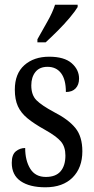

<svg xmlns="http://www.w3.org/2000/svg" viewBox="-20 -786 401 816"><path d="M173 10Q106 10 68 -16Q30 -42 30 -94Q30 -129 47.5 -143Q65 -157 87 -157Q87 -104 108.5 -69Q130 -34 175 -34Q217 -34 237.5 -58Q258 -82 258 -125Q258 -162 239 -184.5Q220 -207 170 -235Q125 -260 97 -283Q69 -306 56 -334.5Q43 -363 43 -405Q43 -473 83.5 -509Q124 -545 189 -545Q253 -545 284.5 -517.5Q316 -490 316 -452Q316 -426 301.5 -410.5Q287 -395 260 -395Q260 -448 239.5 -475Q219 -502 182 -502Q148 -502 130.5 -480Q113 -458 113 -423Q113 -382 135 -360Q157 -338 209 -310Q270 -279 300 -242.5Q330 -206 330 -143Q330 -73 288.5 -31.5Q247 10 173 10ZM139 -619Q160 -657 181.5 -694.5Q203 -732 214 -766H310V-756Q300 -739 277 -711.5Q254 -684 226 -656Q198 -628 174 -606H139Z"/></svg>

Font: Noto Serif Myanmar ExtraCondensed
Style: Regular
Weight: 400
Width: 2
Designer: Ben Mitchell and the Monotype Design Team
Foundry: Monotype Imaging Inc.
Version: Version 2.106; ttfautohint (v1.8.4.7-5d5b)